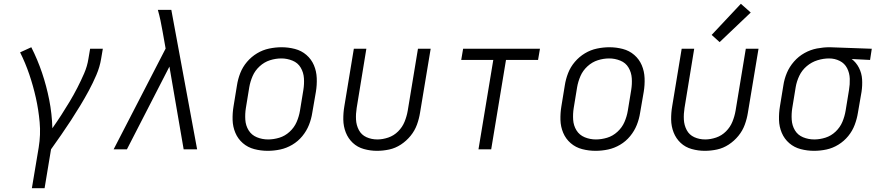

<svg xmlns="http://www.w3.org/2000/svg" viewBox="-20 -787 4648 1012"><path d="M148 205H215L249 0Q276 -38 302.5 -76Q329 -114 354 -152.5Q379 -191 403 -230.5Q427 -270 448.5 -310Q470 -350 488 -392Q506 -434 513 -477L522 -530H455L446 -477Q440 -438 423.5 -400Q407 -362 388 -325Q369 -288 347.5 -252Q326 -216 303 -180.5Q280 -145 256 -111Q254 -187 239.5 -260.5Q225 -334 201.5 -403.5Q178 -473 145 -538L86 -511Q114 -455 134.5 -394.5Q155 -334 169 -271.5Q183 -209 189 -143Q195 -77 184 -10Z M579 0H649L873 -436L948 0H1019L883 -735H812Q820 -707 826 -678.5Q832 -650 837 -621L853 -531Z M1391 8Q1424 8 1457 1Q1490 -6 1520.5 -24Q1551 -42 1573.5 -69.5Q1596 -97 1608.5 -128.5Q1621 -160 1626 -193L1645 -303Q1651 -339 1649.5 -375.5Q1648 -412 1634.5 -443.5Q1621 -475 1595 -497.5Q1569 -520 1534.5 -529Q1500 -538 1464 -538Q1432 -538 1398.5 -531Q1365 -524 1335 -506Q1305 -488 1282 -461Q1259 -434 1246.5 -402Q1234 -370 1229 -337L1211 -227Q1205 -191 1206 -155Q1207 -119 1220.5 -87Q1234 -55 1260 -32.5Q1286 -10 1320.5 -1Q1355 8 1391 8ZM1393 -52Q1362 -52 1334 -63.5Q1306 -75 1290.5 -100Q1275 -125 1273 -156Q1271 -187 1276 -218L1294 -328Q1299 -357 1311.5 -386Q1324 -415 1348.5 -437.5Q1373 -460 1403 -469.5Q1433 -479 1463 -479Q1493 -479 1521.5 -467.5Q1550 -456 1565 -430.5Q1580 -405 1582 -374.5Q1584 -344 1579 -313L1561 -203Q1556 -173 1543.5 -144Q1531 -115 1506.5 -92.5Q1482 -70 1452 -61Q1422 -52 1393 -52Z M1967 8Q1999 8 2031.5 1Q2064 -6 2093 -25Q2122 -44 2144 -71Q2166 -98 2177.5 -129.5Q2189 -161 2194 -193L2250 -530H2183L2129 -203Q2124 -174 2112.5 -145.5Q2101 -117 2078.5 -94.5Q2056 -72 2026.5 -62Q1997 -52 1969 -52Q1938 -52 1911.5 -64Q1885 -76 1871.5 -101.5Q1858 -127 1856.5 -157Q1855 -187 1860 -218L1911 -530H1845L1795 -227Q1789 -192 1789.5 -156.5Q1790 -121 1802.5 -89Q1815 -57 1839.5 -34Q1864 -11 1898 -1.5Q1932 8 1967 8Z M2502 0H2569L2647 -471H2816L2826 -530H2421L2411 -471H2580Z M3119 8Q3152 8 3185 1Q3218 -6 3248.5 -24Q3279 -42 3301.5 -69.5Q3324 -97 3336.5 -128.5Q3349 -160 3354 -193L3373 -303Q3379 -339 3377.5 -375.5Q3376 -412 3362.5 -443.5Q3349 -475 3323 -497.5Q3297 -520 3262.5 -529Q3228 -538 3192 -538Q3160 -538 3126.5 -531Q3093 -524 3063 -506Q3033 -488 3010 -461Q2987 -434 2974.5 -402Q2962 -370 2957 -337L2939 -227Q2933 -191 2934 -155Q2935 -119 2948.5 -87Q2962 -55 2988 -32.5Q3014 -10 3048.5 -1Q3083 8 3119 8ZM3121 -52Q3090 -52 3062 -63.5Q3034 -75 3018.5 -100Q3003 -125 3001 -156Q2999 -187 3004 -218L3022 -328Q3027 -357 3039.5 -386Q3052 -415 3076.5 -437.5Q3101 -460 3131 -469.5Q3161 -479 3191 -479Q3221 -479 3249.5 -467.5Q3278 -456 3293 -430.5Q3308 -405 3310 -374.5Q3312 -344 3307 -313L3289 -203Q3284 -173 3271.5 -144Q3259 -115 3234.5 -92.5Q3210 -70 3180 -61Q3150 -52 3121 -52Z M3695 8Q3727 8 3759.5 1Q3792 -6 3821 -25Q3850 -44 3872 -71Q3894 -98 3905.5 -129.5Q3917 -161 3922 -193L3978 -530H3911L3857 -203Q3852 -174 3840.5 -145.5Q3829 -117 3806.5 -94.5Q3784 -72 3754.5 -62Q3725 -52 3697 -52Q3666 -52 3639.5 -64Q3613 -76 3599.5 -101.5Q3586 -127 3584.5 -157Q3583 -187 3588 -218L3639 -530H3573L3523 -227Q3517 -192 3517.5 -156.5Q3518 -121 3530.5 -89Q3543 -57 3567.5 -34Q3592 -11 3626 -1.5Q3660 8 3695 8ZM3773 -565 3937 -721 3885 -767 3731 -603Z M4271 8Q4303 8 4336 1Q4369 -6 4399 -24.5Q4429 -43 4451 -70Q4473 -97 4485 -129Q4497 -161 4502 -193L4521 -303Q4526 -336 4524 -368.5Q4522 -401 4507.5 -429.5Q4493 -458 4469 -476L4566 -471L4575 -530L4354 -538H4353Q4320 -538 4286 -531.5Q4252 -525 4220.5 -507.5Q4189 -490 4165 -462.5Q4141 -435 4127.5 -403Q4114 -371 4109 -337L4091 -227Q4085 -191 4086 -155Q4087 -119 4100.5 -87Q4114 -55 4140 -32.5Q4166 -10 4200.5 -1Q4235 8 4271 8ZM4272 -52Q4241 -52 4213 -63.5Q4185 -75 4170 -100Q4155 -125 4153 -156Q4151 -187 4156 -218L4174 -328Q4179 -358 4193 -387.5Q4207 -417 4232.5 -438.5Q4258 -460 4289 -469.5Q4320 -479 4350 -479Q4380 -479 4406 -466Q4432 -453 4445 -427.5Q4458 -402 4459 -372Q4460 -342 4455 -313L4437 -203Q4432 -173 4420 -144.5Q4408 -116 4384.5 -93.5Q4361 -71 4331 -61.5Q4301 -52 4272 -52Z"/></svg>

Font: Iosevka Sparkle Light
Style: Italic
Weight: 300
Italic angle: -9°
Designer: Belleve Invis
Foundry: Belleve Invis
Version: Version 4.5.0; ttfautohint (v1.8.3)